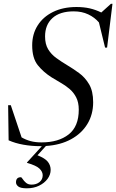

<svg xmlns="http://www.w3.org/2000/svg" viewBox="-20 -762 614 1014"><path d="M122 232.5Q89 232.5 76.8 223Q64.5 213.5 64.5 201Q64.5 174 90 174Q94 174 100 183.8Q106 193.5 117.2 203.2Q128.5 213 147 213Q172 213 188.8 199.5Q205.5 186 205.5 163.5Q205.5 145 188.5 128.5Q171.5 112 122.5 98V96L201 10Q197.5 10 193.5 10Q147 10 103.5 2.2Q60 -5.5 25.5 -21L23 -206.5H37L94 -36.5Q116.5 -23.5 141.5 -16.8Q166.5 -10 199.5 -10Q289 -10 342.5 -52Q396 -94 396 -182.5Q396 -221.5 382.2 -248Q368.5 -274.5 346.5 -293Q324.5 -311.5 299.5 -325.5Q274.5 -339.5 252.5 -353.5Q208.5 -381.5 179.2 -418.2Q150 -455 150 -522.5Q150 -582 178.8 -627.5Q207.5 -673 260.2 -699Q313 -725 384 -725Q422.5 -725 454 -717.8Q485.5 -710.5 515 -696L566 -742H574L545.5 -510.5H535L502.5 -643.5Q480 -670 446.2 -686Q412.5 -702 369.5 -702Q296 -702 257 -666.5Q218 -631 218 -569.5Q218 -529 234.2 -502Q250.5 -475 277 -455.8Q303.5 -436.5 334.5 -418Q365.5 -399.5 397.2 -376.5Q429 -353.5 450.5 -317.2Q472 -281 472 -222Q472 -157.5 441.5 -107.2Q411 -57 355 -26.5Q299 4 222.5 9L178 58Q218.5 74 233 92.8Q247.5 111.5 247.5 135Q247.5 160.5 231 182.8Q214.5 205 186.2 218.8Q158 232.5 122 232.5Z"/></svg>

Font: Newsreader 72pt
Style: Italic
Weight: 400
Italic angle: -17°
Designer: Hugues Gentile
Foundry: Production Type
Version: Version 1.003; ttfautohint (v1.8.3)